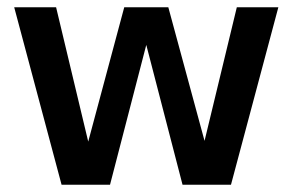

<svg xmlns="http://www.w3.org/2000/svg" viewBox="-20 -507 803 527"><path d="M149 0 19 -487H134L233 -73H210L321 -487H442L554 -74L530 -73L630 -487H744L614 0H481L362 -459H401L282 0Z"/></svg>

Font: SUSE SemiBold
Style: Regular
Weight: 600
Designer: Rene Bieder
Foundry: SUSE
Version: Version 1.000